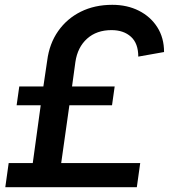

<svg xmlns="http://www.w3.org/2000/svg" viewBox="-20 -777 701 797"><path d="M2 0 16 -100H116L149 -340H49L60 -418H160L176 -526Q185 -596 221.5 -648Q258 -700 315.5 -728.5Q373 -757 446 -757Q508 -757 556.5 -732.5Q605 -708 633 -664Q661 -620 661 -561L554 -542Q554 -597 523.5 -624.5Q493 -652 443 -652Q381 -652 341.5 -616.5Q302 -581 293 -520L279 -418H456L445 -340H268L234 -100H562L548 0Z"/></svg>

Font: Plus Jakarta Sans SemiBold
Style: Italic
Weight: 600
Italic angle: -8°
Designer: Gumpita Rahayu
Foundry: Tokotype
Version: Version 2.071; ttfautohint (v1.8.4.7-5d5b);gftools[0.9.29]